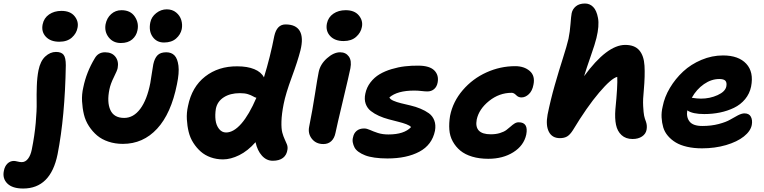

<svg xmlns="http://www.w3.org/2000/svg" viewBox="-123 -855 4356 1094"><path d="M214.8 -617.2Q164.6 -617.2 137.9 -646Q111.3 -674.8 120.1 -716.8Q127.4 -752.4 156.7 -772.7Q186 -793 227.1 -793Q277.3 -793 301.8 -762.9Q326.2 -732.9 318.8 -696.8Q313 -664.6 286.4 -640.9Q259.8 -617.2 214.8 -617.2ZM8.8 219.2Q-52.2 219.2 -81.1 190.7Q-109.9 162.1 -101.1 119.1Q-96.2 92.3 -80.6 77.1Q-64.9 62 -43.9 62Q-36.1 62 -22.9 65.4Q-9.8 68.8 1 68.8Q21.5 68.8 36.4 49.8Q51.3 30.8 58.1 -2.9Q74.2 -82.5 80.6 -154.8Q86.9 -227.1 85.9 -270.8Q85 -314.5 86.7 -364.5Q88.4 -414.6 96.2 -454.1Q106.9 -507.3 135 -533.2Q163.1 -559.1 195.8 -559.1Q226.1 -559.1 239 -543.2Q252 -527.3 252 -482.9Q247.1 -190.9 205.1 23.9Q165.5 219.2 8.8 219.2Z M811.5 -612.8Q769.5 -612.8 746.6 -645.5Q723.6 -678.2 733.4 -727.1Q739.7 -758.8 767.1 -780.3Q794.4 -801.8 827.1 -801.8Q858.9 -801.8 880.6 -783.9Q902.3 -766.1 909.9 -740.7Q917.5 -715.3 912.6 -689Q905.8 -657.7 880.1 -635.3Q854.5 -612.8 811.5 -612.8ZM565.4 -609.9Q522 -609.9 496.6 -641.8Q471.2 -673.8 478.5 -716.8Q485.8 -752.9 510.5 -774.9Q535.2 -796.9 569.3 -796.9Q620.6 -796.9 645 -760.5Q669.4 -724.1 660.2 -682.1Q654.3 -651.4 630.4 -630.6Q606.4 -609.9 565.4 -609.9ZM577.1 -35.2Q532.7 -35.2 494.9 -47.9Q457 -60.5 430.4 -83Q403.8 -105.5 383.8 -136.2Q363.8 -167 355.2 -202.6Q346.7 -238.3 344.5 -277.8Q342.3 -317.4 351.6 -356.9Q369.1 -443.4 416.5 -522Q436 -557.1 475.6 -557.1Q515.1 -557.1 534.9 -531.2Q554.7 -505.4 547.4 -466.8Q544.9 -453.6 525.9 -415.5Q506.8 -377.4 500.5 -346.2Q485.4 -272.9 505.9 -228Q526.4 -183.1 584.5 -183.1Q637.7 -183.1 676.3 -234.9Q714.8 -286.6 733.4 -381.8Q738.3 -408.2 742.7 -440.7Q747.1 -473.1 750.5 -488.8Q757.8 -522.9 774.4 -540Q791 -557.1 824.2 -557.1Q854 -557.1 871.3 -539.1Q888.7 -521 893.8 -480.5Q898.9 -439.9 885.3 -375Q852.1 -208 772.2 -121.6Q692.4 -35.2 577.1 -35.2Z M1147.9 53.2Q1110.4 53.2 1077.6 41.5Q1044.9 29.8 1021 8.8Q997.1 -12.2 978.8 -40.8Q960.4 -69.3 952.1 -103.3Q943.8 -137.2 941.7 -174.8Q939.5 -212.4 948.2 -251Q970.2 -359.9 1045.9 -418.9Q1121.6 -478 1229 -477.1Q1286.6 -477.1 1325.9 -460.9Q1365.2 -444.8 1380.9 -414.1Q1417 -531.2 1439.9 -649.9Q1454.6 -715.8 1503.9 -715.8Q1563.5 -715.8 1585.2 -678.2Q1606.9 -640.6 1588.9 -567.9Q1573.2 -506.3 1539.1 -414.1Q1504.9 -321.8 1493.2 -262.2Q1481.9 -205.1 1480.7 -163.1Q1479.5 -121.1 1485.6 -99.1Q1491.7 -77.1 1499 -61.8Q1506.3 -46.4 1511.7 -32.7Q1517.1 -19 1515.1 -3.9Q1511.2 27.8 1489.7 44.4Q1468.3 61 1431.2 61Q1395.5 61 1369.4 32Q1343.3 2.9 1333 -44.9Q1289.1 4.9 1240.2 29.1Q1191.4 53.2 1147.9 53.2ZM1106.9 -234.9Q1101.6 -201.2 1105.2 -171.1Q1108.9 -141.1 1125 -120.6Q1141.1 -100.1 1165 -100.1Q1208 -100.1 1252.2 -150.6Q1296.4 -201.2 1337.9 -297.9Q1330.1 -299.3 1318.6 -306.2Q1307.1 -313 1289.3 -318.6Q1271.5 -324.2 1244.1 -324.2Q1188.5 -324.2 1151.9 -300.5Q1115.2 -276.9 1106.9 -234.9Z M1835 -621.1Q1784.7 -621.1 1758.1 -649.9Q1731.4 -678.7 1739.7 -721.2Q1747.1 -756.8 1776.4 -776.9Q1805.7 -796.9 1846.7 -796.9Q1897 -796.9 1921.6 -767.1Q1946.3 -737.3 1939 -701.2Q1933.1 -668.9 1906.2 -645Q1879.4 -621.1 1835 -621.1ZM1719.7 -34.2Q1677.7 -34.2 1654.1 -64Q1630.4 -93.8 1638.7 -133.8Q1657.7 -228.5 1671.6 -318.6Q1685.5 -408.7 1692.9 -444.8Q1701.7 -488.8 1740 -522.9Q1778.3 -557.1 1814.9 -557.1Q1847.2 -557.1 1864.5 -533.2Q1881.8 -509.3 1873.5 -465.8Q1867.2 -433.1 1831.5 -283.9Q1795.9 -134.8 1788.6 -98.1Q1782.7 -67.9 1764.9 -51Q1747.1 -34.2 1719.7 -34.2Z M2084.5 47.9Q2044.4 47.9 2011.7 43.2Q1979 38.6 1957.3 30Q1935.5 21.5 1919.7 10Q1903.8 -1.5 1897 -14.9Q1890.1 -28.3 1887.2 -43.2Q1884.3 -58.1 1888.7 -73.2Q1893.1 -96.2 1909.4 -109.6Q1925.8 -123 1951.7 -123Q1966.8 -123 1985.4 -114.5Q2003.9 -106 2030 -97.4Q2056.2 -88.9 2090.3 -88.9Q2180.2 -88.9 2219.2 -130.9Q2212.4 -139.6 2192.4 -147.2Q2172.4 -154.8 2146.7 -161.1Q2121.1 -167.5 2091.8 -175.3Q2062.5 -183.1 2036.4 -194.8Q2010.3 -206.5 1990 -222.4Q1969.7 -238.3 1960.7 -263.4Q1951.7 -288.6 1958.5 -320.8Q1965.8 -356.9 1987.8 -385.5Q2009.8 -414.1 2039.8 -431.9Q2069.8 -449.7 2108.2 -461.2Q2146.5 -472.7 2184.1 -477.1Q2221.7 -481.4 2261.2 -481Q2325.2 -480.5 2351.8 -453.6Q2378.4 -426.8 2370.6 -384.8Q2366.2 -360.8 2350.6 -347.4Q2335 -334 2312.5 -334Q2299.3 -334 2278.8 -336.4Q2258.3 -338.9 2237.3 -338.9Q2140.6 -338.9 2095.7 -299.8Q2100.1 -289.1 2118.7 -281Q2137.2 -272.9 2162.1 -266.8Q2187 -260.7 2216.3 -253.9Q2245.6 -247.1 2272.7 -235.8Q2299.8 -224.6 2320.8 -209.5Q2341.8 -194.3 2351.6 -168.7Q2361.3 -143.1 2355.5 -109.9Q2338.9 -29.3 2266.6 9.3Q2194.3 47.9 2084.5 47.9Z M2659.2 49.8Q2608.4 49.8 2567.6 37.6Q2526.9 25.4 2500.2 3.4Q2473.6 -18.6 2456.8 -49.1Q2439.9 -79.6 2437.3 -116.2Q2434.6 -152.8 2441.4 -194.8Q2457.5 -275.9 2513.7 -341.3Q2569.8 -406.7 2648.7 -442.4Q2727.5 -478 2812.5 -478Q2863.8 -478 2895.5 -450.4Q2927.2 -422.9 2916.5 -372.1Q2910.2 -337.4 2890.4 -318.6Q2870.6 -299.8 2848.1 -299.8Q2830.6 -299.8 2817.9 -313Q2805.2 -326.2 2792.5 -326.2Q2721.7 -326.2 2663.8 -279.8Q2606 -233.4 2593.3 -173.8Q2577.6 -89.8 2673.3 -89.8Q2702.6 -89.8 2725.6 -96.9Q2748.5 -104 2762 -114Q2775.4 -124 2786.4 -134Q2797.4 -144 2808.6 -151.1Q2819.8 -158.2 2832.5 -158.2Q2889.2 -158.2 2875.5 -87.9Q2861.8 -25.4 2802.2 12.2Q2742.7 49.8 2659.2 49.8Z M3067.4 -67.9Q3022.9 -67.9 3004.4 -104.2Q2985.8 -140.6 2997.1 -202.1Q3014.2 -286.6 3038.1 -370.1Q3062 -453.6 3084.5 -523.7Q3106.9 -593.8 3116.2 -633.8Q3124.5 -674.3 3127.7 -718.5Q3130.9 -762.7 3134.3 -779.8Q3139.2 -803.2 3158.4 -819.1Q3177.7 -835 3210.4 -835Q3237.3 -835 3256.8 -815.4Q3276.4 -795.9 3284.4 -752.2Q3292.5 -708.5 3275.4 -638.2Q3268.1 -606.9 3243.2 -535.9Q3218.3 -464.8 3205.1 -420.9Q3335.4 -599.1 3439.5 -599.1Q3493.2 -599.1 3519.5 -568.4Q3545.9 -537.6 3549.3 -480.5Q3552.7 -423.3 3545.4 -341.8Q3539.6 -289.1 3541.7 -250.2Q3543.9 -211.4 3547.1 -195.8Q3550.3 -180.2 3558.1 -160.2Q3565.4 -138.7 3561 -115.2Q3556.6 -91.8 3535.2 -77.4Q3513.7 -63 3481.4 -63Q3442.4 -63 3418.5 -85.2Q3394.5 -107.4 3387 -143.8Q3379.4 -180.2 3383.3 -231Q3397 -368.7 3394 -417Q3360.4 -409.2 3290.8 -327.4Q3221.2 -245.6 3141.1 -112.8Q3124.5 -86.9 3108.2 -77.4Q3091.8 -67.9 3067.4 -67.9Z M3877 -9.8Q3830.1 -9.8 3792 -18.6Q3753.9 -27.3 3727.8 -43Q3701.7 -58.6 3682.9 -80.6Q3664.1 -102.5 3656.2 -128.9Q3648.4 -155.3 3646.7 -185.5Q3645 -215.8 3652.8 -248Q3663.1 -302.2 3694.1 -354.2Q3725.1 -406.2 3769.5 -447.5Q3814 -488.8 3873.8 -513.9Q3933.6 -539.1 3996.6 -539.1Q4085.4 -539.1 4129.2 -491.7Q4172.9 -444.3 4156.7 -361.8Q4148.4 -321.3 4122.6 -290Q4096.7 -258.8 4059.3 -240.7Q4022 -222.7 3979.2 -213.9Q3936.5 -205.1 3889.6 -205.1Q3823.2 -205.1 3793 -226.1Q3786.6 -187 3806.4 -162.1Q3826.2 -137.2 3878.9 -137.2Q3929.7 -137.2 3972.2 -148.4Q4014.6 -159.7 4037.1 -173.1Q4059.6 -186.5 4081.5 -197.8Q4103.5 -209 4118.7 -209Q4145.5 -209 4155.5 -189.7Q4165.5 -170.4 4160.6 -143.1Q4153.8 -107.9 4115.5 -77.4Q4077.1 -46.9 4013.9 -28.3Q3950.7 -9.8 3877 -9.8ZM3975.6 -404.8Q3930.2 -404.8 3887.9 -375.5Q3845.7 -346.2 3818.8 -297.9Q3849.6 -293 3870.6 -293Q3921.9 -293 3965.8 -313Q4009.8 -333 4015.6 -362.8Q4019.5 -384.3 4010.5 -394.5Q4001.5 -404.8 3975.6 -404.8Z"/></svg>

Font: Shantell Sans Bouncy
Style: Bold Italic
Weight: 700
Italic angle: -11.31°
Designer: Stephen Nixon, Anya Danilova, Shantell Martin
Foundry: Arrow Type
Version: Version 1.006;[9816181b4]